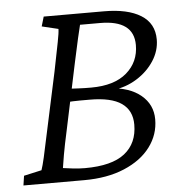

<svg xmlns="http://www.w3.org/2000/svg" viewBox="-46 -617 628 661"><g transform="rotate(-5 268.5 -286.5)"><path d="M75.2 -46.9Q80.1 -60.5 86.9 -90.3Q93.8 -120.1 107.4 -185.5L149.4 -380.9Q163.1 -449.2 169.4 -481.4Q175.8 -513.7 175.8 -526.4L119.1 -540L128.9 -573.2H336.9Q418.9 -573.2 464.4 -544.9Q509.8 -516.6 509.8 -460.9Q509.8 -421.9 487.3 -387.2Q464.8 -352.5 427.2 -329.1Q389.6 -305.7 345.7 -300.8L332 -307.6Q402.3 -303.7 441.4 -271Q480.5 -238.3 480.5 -187.5Q480.5 -134.8 448.7 -92.3Q417 -49.8 357.9 -24.9Q298.8 0 218.8 0H8.8L13.7 -33.2ZM172.9 -172.9Q163.1 -128.9 156.7 -92.8Q150.4 -56.6 149.4 -47.9Q161.1 -45.9 183.6 -43.5Q206.1 -41 224.6 -41Q318.4 -41 362.8 -76.2Q407.2 -111.3 407.2 -175.8Q407.2 -224.6 371.6 -249.5Q335.9 -274.4 261.7 -274.4Q240.2 -274.4 227.5 -274.4Q214.8 -274.4 204.1 -273.9Q193.4 -273.4 177.7 -272.5L188.5 -318.4Q209 -317.4 227.5 -316.4Q246.1 -315.4 270.5 -315.4Q350.6 -315.4 393.6 -352.5Q436.5 -389.6 436.5 -448.2Q436.5 -534.2 320.3 -534.2H251Q249 -527.3 240.2 -488.8Q231.4 -450.2 221.7 -404.3Z"/></g></svg>

Font: Crimson Pro ExtraLight Light
Style: Italic
Weight: 300
Italic angle: -12°
Version: Version 1.002